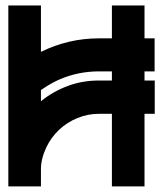

<svg xmlns="http://www.w3.org/2000/svg" viewBox="-20 -667 583 687"><path d="M497.1 -378.9H533.7V-259.8H497.1V0H380.4V-259.8H335Q293 -259.8 255.9 -244.1Q219.2 -229 190.9 -202.1Q162.1 -174.8 145.5 -139.2Q126.5 -98.6 126.5 -62V0H9.8V-647.5H126.5V-481.4Q224.6 -529.8 334 -529.8H380.4V-647.5H497.1V-529.8H533.2V-411.6H497.1ZM333 -378.9H380.4V-411.6H334Q262.2 -411.6 196.3 -384.3Q165 -370.6 136.7 -351.6L126.5 -344.7V-304.7Q168 -338.9 221.2 -358.9Q273.9 -378.9 333 -378.9Z"/></svg>

Font: Sangha Kali
Style: Regular
Weight: 400
Designer: Seslavinskaya Anna
Foundry: Popkern
Version: Version 2.000;PS 002.000;hotconv 1.0.88;makeotf.lib2.5.64775